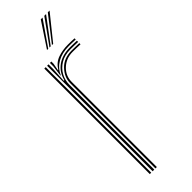

<svg xmlns="http://www.w3.org/2000/svg" viewBox="-255 -761 772 772"><g transform="rotate(-45 131.0 -375.0)"><path d="M78 0V-600H86V-571.5L82.5 -510.2H86Q94.5 -546 123 -566.8Q151.5 -587.5 194.2 -587.5Q205.5 -587.5 215.6 -587.2Q225.8 -587 234 -586.5V-579.5Q223.8 -580 213 -580.2Q202.2 -580.5 190.8 -580.5Q157.8 -580.5 134.8 -566.5Q111.8 -552.5 99.6 -530.5Q87.5 -508.5 87.5 -484.5V0ZM62 0V-600H70V0ZM94 0V-484.5Q94 -518.5 120.4 -546.1Q146.8 -573.8 190.5 -573.8Q200.8 -573.8 212 -573.5Q223.2 -573.2 234 -572.8V-566Q222 -566.5 211.2 -566.8Q200.5 -567 190.2 -567Q153.2 -567 127.6 -542.9Q102 -518.8 102 -484.5V0ZM88 -533.8 94 -580.5V-600H102V-587.2L96.2 -556.5H98Q114.2 -582.8 140.2 -591.9Q166.2 -601 197.2 -601Q206 -601 215 -600.8Q224 -600.5 234 -600V-593.2Q223 -593.8 213.6 -594Q204.2 -594.2 195.2 -594.2Q156.8 -594.2 129.5 -578.5Q102.2 -562.8 89.8 -533.8ZM122.5 -645 192 -750H202L129.5 -645ZM150.5 -645 232 -750H242L157.5 -645ZM136.5 -645 212 -750H222L143.5 -645Z"/></g></svg>

Font: Big Shoulders Inline Text Thin Thin
Style: Regular
Weight: 250
Version: Version 2.002